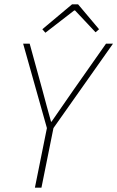

<svg xmlns="http://www.w3.org/2000/svg" viewBox="-20 -860 538 880"><path d="M140 0H170L225 -273L498 -660H466L315 -445C282 -398 249 -349 216 -302H214C200 -351 188 -397 175 -445L116 -660H86L195 -273ZM188 -710 320 -812H324L418 -712L434 -726L338 -840H310L174 -726Z"/></svg>

Font: Source Sans Pro ExtraLight
Style: Italic
Weight: 200
Italic angle: -11°
Designer: Paul D. Hunt
Foundry: Adobe Systems Incorporated
Version: Version 3.006;hotconv 1.0.111;makeotfexe 2.5.65597